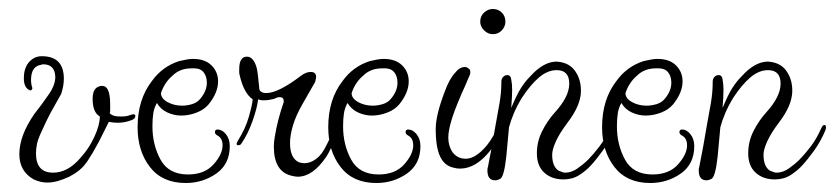

<svg xmlns="http://www.w3.org/2000/svg" viewBox="-20 -403 1857 427"><path d="M85 3Q70 3 55 -4Q23 -22 23 -60Q23 -101 56 -149L72 -170L87 -191Q103 -213 103 -232Q102 -260 76 -260Q73 -260 72 -259Q49 -256 49 -225Q49 -216 52 -207V-206Q51 -205 51 -204L49 -202H47Q33 -207 33 -229Q33 -250 43 -263Q55 -278 73 -278Q122 -278 122 -228Q122 -212 116 -194Q108 -180 95.5 -157.5Q83 -135 69 -103Q64 -92 62 -81.5Q60 -71 60 -62Q60 -19 98 -19Q131 -19 159 -52Q169 -63 176.5 -74.5Q184 -86 190 -99Q202 -125 202 -144Q186 -153 186 -183Q186 -207 201 -211Q202 -212 207 -212Q216 -212 220 -203Q225 -193 225 -171V-161Q225 -160 225 -157Q225 -154 224 -151Q231 -144 245 -144H252Q262 -144 269 -147L276 -149Q281 -149 281 -145Q281 -139 273 -136Q258 -130 242 -130Q237 -130 232 -130.5Q227 -131 222 -132L200 -88L186 -63Q182 -57 178.5 -51Q175 -45 171 -40Q159 -23 134 -10Q121 -4 109 -0.5Q97 3 85 3Z M393 4Q341 4 313.5 -31.5Q286 -67 286 -120Q286 -182 318 -223Q341 -255 378 -267Q387 -269 394.5 -270.5Q402 -272 409 -272Q436 -272 450.5 -257.5Q465 -243 465 -222Q465 -197 444 -171Q434 -159 417 -152.5Q400 -146 383 -146Q367 -146 352 -153Q337 -160 329 -174Q323 -164 321 -151.5Q319 -139 319 -122Q319 -81 337 -48Q355 -15 398 -15Q435 -15 455 -37.5Q475 -60 475 -80Q475 -96 463 -102Q458 -105 458 -109Q458 -115 464 -115Q474 -115 482.5 -104.5Q491 -94 491 -78Q491 -38 461 -17Q431 4 393 4ZM385 -168Q396 -168 407.5 -171.5Q419 -175 426 -184Q440 -201 440 -219Q440 -233 433 -242Q426 -251 412 -251H406Q380 -251 364 -235Q346 -220 338 -196Q338 -184 352.5 -176Q367 -168 385 -168Z M642 -10Q640 -10 636.5 -10.5Q633 -11 629 -12Q589 -21 589 -77Q589 -82 589.5 -87.5Q590 -93 591 -98Q594 -117 599 -136.5Q604 -156 611 -176V-178Q611 -187 602 -187Q597 -187 589 -183Q577 -180 569 -180H563Q560 -180 554 -182Q552 -163 541.5 -133.5Q531 -104 517 -84Q515 -80 510 -80Q503 -80 509 -90Q526 -117 533.5 -143.5Q541 -170 542 -182Q522 -196 513 -236Q512 -238 512 -243V-249Q512 -277 529 -277Q542 -277 549 -258Q552 -250 553.5 -236.5Q555 -223 557 -203Q561 -196 572 -196Q599 -196 650 -235Q661 -243 671 -243Q683 -243 683 -232Q683 -231 682.5 -228Q682 -225 681 -221L653 -172Q638 -146 631.5 -124Q625 -102 625 -85Q625 -51 645 -42Q649 -41 652 -40.5Q655 -40 657 -40Q670 -40 683 -49.5Q696 -59 706 -80L717 -102L729 -123Q730 -127 734 -127Q736 -127 738 -124.5Q740 -122 739 -120Q736 -114 729 -100Q722 -86 715.5 -72.5Q709 -59 706 -55Q676 -10 642 -10Z M817 4Q765 4 737.5 -31.5Q710 -67 710 -120Q710 -182 742 -223Q765 -255 802 -267Q811 -269 818.5 -270.5Q826 -272 833 -272Q860 -272 874.5 -257.5Q889 -243 889 -222Q889 -197 868 -171Q858 -159 841 -152.5Q824 -146 807 -146Q791 -146 776 -153Q761 -160 753 -174Q747 -164 745 -151.5Q743 -139 743 -122Q743 -81 761 -48Q779 -15 822 -15Q859 -15 879 -37.5Q899 -60 899 -80Q899 -96 887 -102Q882 -105 882 -109Q882 -115 888 -115Q898 -115 906.5 -104.5Q915 -94 915 -78Q915 -38 885 -17Q855 4 817 4ZM809 -168Q820 -168 831.5 -171.5Q843 -175 850 -184Q864 -201 864 -219Q864 -233 857 -242Q850 -251 836 -251H830Q804 -251 788 -235Q770 -220 762 -196Q762 -184 776.5 -176Q791 -168 809 -168Z M1076 -327Q1065 -327 1056.5 -335.5Q1048 -344 1048 -355Q1048 -367 1056.5 -375Q1065 -383 1076 -383Q1088 -383 1096 -375Q1104 -367 1104 -355Q1104 -344 1096 -335.5Q1088 -327 1076 -327ZM1003 -28Q999 -28 996 -28.5Q993 -29 989 -30Q969 -34 959 -54.5Q949 -75 949 -116Q949 -147 969 -199Q979 -227 992 -241Q1002 -254 1014 -254Q1019 -254 1024 -249Q1026 -247 1026 -243Q1026 -237 1022 -230L1014 -211Q1012 -206 1009 -200Q1006 -194 1003 -186Q977 -126 977 -97Q977 -79 986 -65Q997 -50 1016 -50Q1038 -50 1063 -80Q1071 -90 1078 -102.5Q1085 -115 1090 -126Q1092 -131 1095 -131Q1102 -131 1099 -121Q1093 -107 1086.5 -93.5Q1080 -80 1071 -69Q1039 -28 1003 -28Z M1081 -2Q1064 -2 1064 -24Q1064 -30 1065 -31L1074 -78Q1076 -89 1078 -101Q1080 -113 1082 -124Q1087 -150 1091 -174Q1095 -198 1095 -219V-221Q1095 -228 1099 -232Q1103 -236 1108 -236Q1116 -236 1117 -226Q1118 -221 1118.5 -215.5Q1119 -210 1119 -203Q1119 -196 1118.5 -186.5Q1118 -177 1117 -163Q1129 -192 1138.5 -207Q1148 -222 1160 -234Q1189 -266 1218 -266Q1248 -264 1261 -242Q1272 -225 1272 -201Q1272 -169 1242 -130Q1224 -106 1216 -88Q1208 -70 1208 -59Q1208 -32 1223 -23Q1227 -22 1230 -20.5Q1233 -19 1237 -19Q1251 -19 1264.5 -28.5Q1278 -38 1288 -48Q1299 -59 1312.5 -76.5Q1326 -94 1337 -119Q1340 -125 1343 -125Q1349 -125 1346 -114Q1335 -88 1320.5 -68Q1306 -48 1294 -35Q1283 -23 1268 -13.5Q1253 -4 1233 -4Q1207 -4 1190.5 -19Q1174 -34 1174 -62Q1174 -88 1185.5 -111Q1197 -134 1214 -153Q1246 -188 1246 -217Q1246 -247 1218 -247Q1198 -247 1179 -231Q1160 -215 1141 -186Q1130 -168 1123 -151.5Q1116 -135 1112 -120L1106 -55Q1101 -9 1092 -5Q1086 -2 1081 -2Z M1426 4Q1374 4 1346.5 -31.5Q1319 -67 1319 -120Q1319 -182 1351 -223Q1374 -255 1411 -267Q1420 -269 1427.5 -270.5Q1435 -272 1442 -272Q1469 -272 1483.5 -257.5Q1498 -243 1498 -222Q1498 -197 1477 -171Q1467 -159 1450 -152.5Q1433 -146 1416 -146Q1400 -146 1385 -153Q1370 -160 1362 -174Q1356 -164 1354 -151.5Q1352 -139 1352 -122Q1352 -81 1370 -48Q1388 -15 1431 -15Q1468 -15 1488 -37.5Q1508 -60 1508 -80Q1508 -96 1496 -102Q1491 -105 1491 -109Q1491 -115 1497 -115Q1507 -115 1515.5 -104.5Q1524 -94 1524 -78Q1524 -38 1494 -17Q1464 4 1426 4ZM1418 -168Q1429 -168 1440.5 -171.5Q1452 -175 1459 -184Q1473 -201 1473 -219Q1473 -233 1466 -242Q1459 -251 1445 -251H1439Q1413 -251 1397 -235Q1379 -220 1371 -196Q1371 -184 1385.5 -176Q1400 -168 1418 -168Z M1551 -2Q1534 -2 1534 -24Q1534 -30 1535 -31L1544 -78Q1546 -89 1548 -101Q1550 -113 1552 -124Q1557 -150 1561 -174Q1565 -198 1565 -219V-221Q1565 -228 1569 -232Q1573 -236 1578 -236Q1586 -236 1587 -226Q1588 -221 1588.5 -215.5Q1589 -210 1589 -203Q1589 -196 1588.5 -186.5Q1588 -177 1587 -163Q1599 -192 1608.5 -207Q1618 -222 1630 -234Q1659 -266 1688 -266Q1718 -264 1731 -242Q1742 -225 1742 -201Q1742 -169 1712 -130Q1694 -106 1686 -88Q1678 -70 1678 -59Q1678 -32 1693 -23Q1697 -22 1700 -20.5Q1703 -19 1707 -19Q1721 -19 1734.5 -28.5Q1748 -38 1758 -48Q1769 -59 1782.5 -76.5Q1796 -94 1807 -119Q1810 -125 1813 -125Q1819 -125 1816 -114Q1805 -88 1790.5 -68Q1776 -48 1764 -35Q1753 -23 1738 -13.5Q1723 -4 1703 -4Q1677 -4 1660.5 -19Q1644 -34 1644 -62Q1644 -88 1655.5 -111Q1667 -134 1684 -153Q1716 -188 1716 -217Q1716 -247 1688 -247Q1668 -247 1649 -231Q1630 -215 1611 -186Q1600 -168 1593 -151.5Q1586 -135 1582 -120L1576 -55Q1571 -9 1562 -5Q1556 -2 1551 -2Z"/></svg>

Font: Puppies Play
Style: Regular
Weight: 400
Designer: Robert E. Leuschke
Foundry: Robert E. Leuschke
Version: Version 1.010; ttfautohint (v1.8.3)